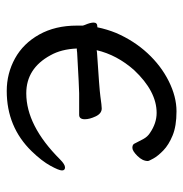

<svg xmlns="http://www.w3.org/2000/svg" viewBox="-7 -519 544 570"><g transform="rotate(90 265.0 -234.0)"><path d="M250 18Q198 18 153.5 -6.5Q109 -31 82.5 -78.5Q56 -126 56 -190Q56 -199 56 -208Q55 -211 54 -214Q47 -230 47 -240Q47 -251 59 -251H61Q67 -280 78 -307Q101 -360 138 -400Q175 -440 221 -463Q267 -486 310.5 -486Q354 -486 382 -474.5Q410 -463 426.5 -447Q443 -431 450.5 -417.5Q458 -404 458 -401Q458 -385 443 -370Q428 -355 419 -355Q410 -355 407 -360Q400 -374 393 -387Q386 -400 375 -407Q346 -427 315 -427Q251 -427 188 -360Q143 -309 129 -249Q133 -250 136 -250Q245 -257 266 -260Q294 -264 302 -264Q317 -264 325.5 -246Q334 -228 334 -214Q334 -197 321 -197H257Q243 -197 136 -191Q130 -190 124 -190Q126 -144 144 -112Q183 -40 257 -40Q353 -40 453 -140Q468 -155 477 -155Q486 -155 486 -146Q486 -137 472 -111.5Q458 -86 429 -56Q357 18 250 18Z"/></g></svg>

Font: LXGW WenKai TC
Style: Regular
Weight: 400
Designer: LXGW / Fontworks Inc.
Foundry: LXGW / Fontworks Inc.
Version: Version 1.330